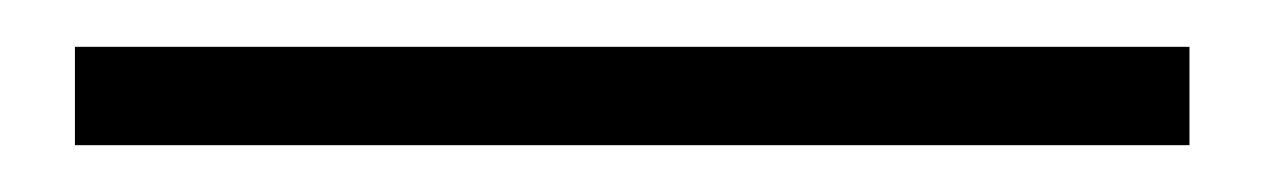

<svg xmlns="http://www.w3.org/2000/svg" viewBox="-20 57 540 82"><path d="M12 119V77H488V119Z"/></svg>

Font: Assistant ExtraLight Light
Style: Regular
Weight: 300
Version: Version 3.000